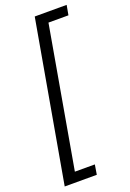

<svg xmlns="http://www.w3.org/2000/svg" viewBox="-168 -793 684 1012"><g transform="rotate(-20 173.5 -287.0)"><path d="M10 161 168 -735H347L337 -680H225L87 106H199L190 161Z"/></g></svg>

Font: Archivo SemiBold Light
Style: Italic
Weight: 300
Italic angle: -10°
Version: Version 2.001